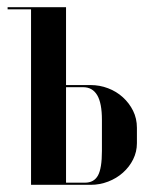

<svg xmlns="http://www.w3.org/2000/svg" viewBox="-20 -515 436 535"><path d="M164 -278V-495H1.2V-489H66.5V0H233Q258 0 281.4 -9Q304.8 -18 322.6 -33.9Q340.5 -49.8 351 -70.9Q361.5 -92 361.5 -116V-159Q361.5 -184.8 350.8 -206.4Q340 -228 322.2 -244.1Q304.5 -260.2 281.1 -269.1Q257.8 -278 232.2 -278ZM264 -94.5Q264 -45.8 252.9 -25.9Q241.8 -6 217 -6H164V-272H212Q237.5 -272 250.8 -249.9Q264 -227.8 264 -181Z"/></svg>

Font: Moniqa Black
Style: Regular
Weight: 900
Designer: Rajesh Rajput
Foundry: Rajesh Rajput
Version: Version 1.000